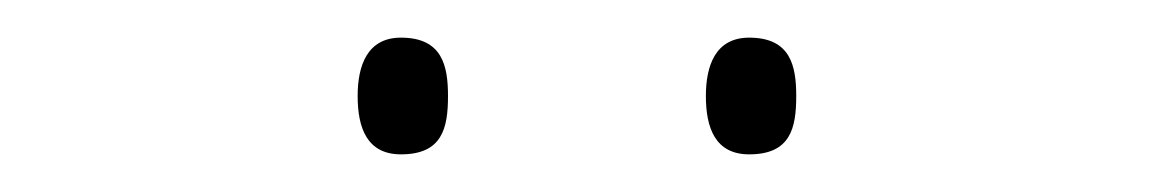

<svg xmlns="http://www.w3.org/2000/svg" viewBox="-20 -729 615 102"><path d="M170 -678C170 -661 175 -647 193 -647C215 -647 218 -661 218 -678C218 -694 215 -709 193 -709C175 -709 170 -694 170 -678ZM355 -678C355 -661 360 -647 378 -647C400 -647 403 -661 403 -678C403 -694 400 -709 378 -709C360 -709 355 -694 355 -678Z"/></svg>

Font: Noto Sans Syriac Eastern Thin
Style: Regular
Weight: 100
Designer: Patrick Giasson and the Monotype Design Team
Foundry: Monotype Imaging Inc.
Version: Version 3.001